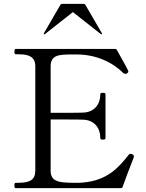

<svg xmlns="http://www.w3.org/2000/svg" viewBox="-20 -981 760 1001"><path d="M211 -802C212 -802 213 -802 214 -803L360 -918L506 -803C507 -802 508 -802 509 -802C510 -802 512 -803 512 -805C512 -806 512 -806 511 -808L425 -956C423 -959 420 -961 416 -961H304C300 -961 297 -959 295 -956L209 -808C208 -806 208 -806 208 -805C208 -803 210 -802 211 -802ZM669 -177C666 -178 663 -179 660 -179C657 -179 654 -178 652 -175C599 -109 542 -40 410 -29C399 -28 387 -28 375 -28C359 -28 343 -28 330 -29C277 -31 244 -42 244 -91V-358H334C365 -358 395 -358 414 -357C472 -355 503 -314 503 -261C503 -255 508 -253 516 -253C525 -253 530 -255 530 -261V-490C530 -496 525 -497 516 -497C508 -497 503 -496 503 -490C503 -437 472 -396 414 -394C395 -393 365 -393 334 -393H244V-635C244 -695 288 -697 355 -697H380C482 -697 567 -656 623 -600C625 -598 629 -596 633 -596C635 -596 638 -596 641 -598C646 -601 649 -603 649 -608C649 -609 649 -611 648 -613C645 -621 609 -686 589 -721C587 -724 584 -726 580 -726H62C57 -726 55 -721 55 -712C55 -703 57 -698 62 -698H78C132 -698 164 -684 164 -635V-91C164 -45 137 -28 78 -28H62C57 -28 55 -23 55 -14C55 -5 57 0 62 0H610C614 0 618 -2 619 -6C635 -50 652 -97 673 -149C675 -154 678 -161 678 -165C678 -170 675 -175 669 -177Z"/></svg>

Font: Shippori Mincho OTF
Style: Regular
Weight: 400
Designer: FONTDASU
Foundry: FONTDASU / Google Inc. / but / Adobe
Version: Version 3.300;hotconv 1.0.109;makeotfexe 2.5.65596